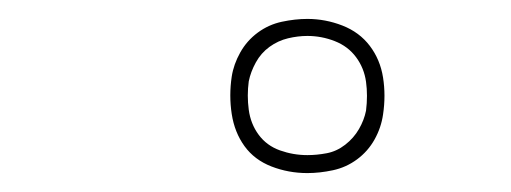

<svg xmlns="http://www.w3.org/2000/svg" viewBox="-20 -773 540 203"><path d="M305 -590Q285 -590 267 -597Q249 -604 238.5 -618.5Q228 -633 225 -652.5Q222 -672 225 -692Q227 -705 234 -717.5Q241 -730 252.5 -738.5Q264 -747 278 -750Q292 -753 305 -753Q324 -753 342 -746Q360 -739 371 -724.5Q382 -710 385 -691Q388 -672 385 -652Q383 -638 376 -625.5Q369 -613 357.5 -604.5Q346 -596 332 -593Q318 -590 305 -590ZM305 -609Q315 -609 325.5 -611Q336 -613 345 -620Q354 -627 359.5 -636.5Q365 -646 367 -656Q369 -672 367 -686.5Q365 -701 356.5 -712.5Q348 -724 334 -729.5Q320 -735 305 -735Q295 -735 284.5 -732.5Q274 -730 265 -723.5Q256 -717 250.5 -707Q245 -697 243 -687Q241 -672 243 -657Q245 -642 253.5 -630.5Q262 -619 276 -614Q290 -609 305 -609Z"/></svg>

Font: Iosevka Curly Slab ThObl
Style: Regular
Weight: 100
Italic angle: -9°
Monospace: yes
Designer: Belleve Invis
Foundry: Belleve Invis
Version: Version 11.0.0; ttfautohint (v1.8.3)